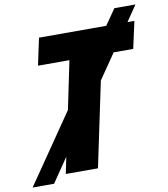

<svg xmlns="http://www.w3.org/2000/svg" viewBox="-147 -872 865 987"><g transform="rotate(-10 285.0 -378.5)"><path d="M-57 39 191 -322 243 -573H79L109 -714H460L517 -796H627L571 -714H607L576 -573H474L384 -442L291 0H123L141 -87L55 39Z"/></g></svg>

Font: Noto Sans ExtraBold
Style: Italic
Weight: 800
Italic angle: -12°
Designer: Monotype Design Team
Foundry: Monotype Imaging Inc.
Version: Version 2.013; ttfautohint (v1.8.4.7-5d5b)